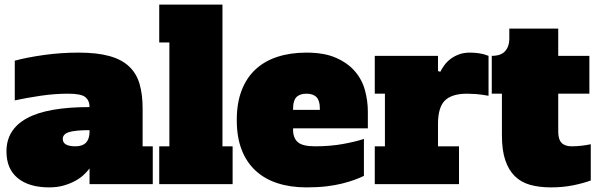

<svg xmlns="http://www.w3.org/2000/svg" viewBox="-20 -798 2594 832"><path d="M368 -68Q359 -56 344 -41.5Q329 -27 307.5 -15Q286 -3 257.5 5.5Q229 14 193 14Q106 14 57 -26Q8 -66 8 -142Q8 -237 96.5 -285.5Q185 -334 368 -334Q368 -362 350 -377Q332 -392 276 -392Q216 -392 155.5 -383Q95 -374 44 -363V-535Q95 -549 169 -559.5Q243 -570 321 -570Q401 -570 454.5 -555Q508 -540 540 -509.5Q572 -479 585 -433.5Q598 -388 598 -328V-164H642V0H368ZM368 -234Q306 -234 279 -225.5Q252 -217 252 -196Q252 -164 307 -164Q368 -164 368 -228Z M670 -778H944V-164H988V0H670V-164H714V-614H670Z M1308 -570Q1385 -570 1436 -547.5Q1487 -525 1518 -489Q1549 -453 1561.5 -407Q1574 -361 1574 -314V-242H1250V-236Q1250 -200 1270.5 -182Q1291 -164 1345 -164Q1411 -164 1466 -174Q1521 -184 1557 -196V-36Q1539 -27 1515.5 -18.5Q1492 -10 1462 -2.5Q1432 5 1394 9.5Q1356 14 1308 14Q1239 14 1183 -4Q1127 -22 1087.5 -58.5Q1048 -95 1027 -149.5Q1006 -204 1006 -278Q1006 -351 1027 -406Q1048 -461 1087.5 -497.5Q1127 -534 1183 -552Q1239 -570 1308 -570ZM1308 -392Q1279 -392 1264.5 -377Q1250 -362 1250 -328V-322H1366V-328Q1366 -362 1351.5 -377Q1337 -392 1308 -392Z M1604 -556H1878V-490L1888 -487Q1895 -501 1906 -516Q1917 -531 1933 -543Q1949 -555 1969.5 -562.5Q1990 -570 2016 -570Q2037 -570 2057 -567Q2077 -564 2097 -556V-383Q2064 -389 2041.5 -390.5Q2019 -392 2004 -392Q1938 -392 1908 -362.5Q1878 -333 1878 -261V-164H1969V0H1604V-164H1648V-392H1604Z M2399 -556H2534V-392H2399V-228Q2399 -194 2413.5 -179Q2428 -164 2457 -164Q2497 -164 2540 -173V-16Q2508 -4 2463.5 5Q2419 14 2368 14Q2317 14 2277.5 3Q2238 -8 2211 -34.5Q2184 -61 2169.5 -104Q2155 -147 2155 -211V-392H2111V-556Q2151 -556 2169 -576.5Q2187 -597 2187 -629V-674H2399Z"/></svg>

Font: Alfa Slab One
Style: Regular
Weight: 400
Designer: JM Sole
Foundry: JM Sole
Version: Version 1.001